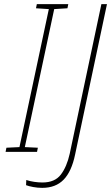

<svg xmlns="http://www.w3.org/2000/svg" viewBox="-20 -734 537 928"><path d="M7 0 11 -20 74 -23 216 -690 154 -694 158 -714H310L306 -694L242 -690L100 -23L163 -20L159 0ZM184 174Q162 174 140.5 170Q119 166 106 161L107 136Q125 142 146 145Q167 148 185 148Q245 148 274 110Q303 72 317 9L470 -714H497L343 13Q326 95 287.5 134.5Q249 174 184 174Z"/></svg>

Font: Noto Sans Disp Thin
Style: Italic
Weight: 100
Italic angle: -12°
Designer: Monotype Design Team
Foundry: Monotype Imaging Inc.
Version: Version 2.000;GOOG;noto-source:20170915:90ef993387c0